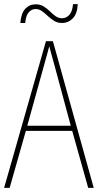

<svg xmlns="http://www.w3.org/2000/svg" viewBox="-20 -916 477 936"><path d="M410 0 332 -278H106L27 0H0L204 -715H238L437 0ZM243 -607Q237 -629 231.5 -648.5Q226 -668 220 -691Q215 -669 209 -649.5Q203 -630 197 -606L113 -303H325ZM79 -804Q83 -852 103.5 -873.5Q124 -895 154 -895Q176 -895 192.5 -885Q209 -875 222.5 -861.5Q236 -848 250.5 -837.5Q265 -827 283 -827Q303 -827 318 -843.5Q333 -860 336 -896H359Q357 -849 335 -826.5Q313 -804 282 -804Q260 -804 243.5 -814.5Q227 -825 213 -838Q199 -851 185 -861.5Q171 -872 153 -872Q135 -872 120.5 -856.5Q106 -841 103 -804Z"/></svg>

Font: Noto Sans Tamil Condensed Thin
Style: Regular
Weight: 100
Width: 3
Designer: Jelle Bosma - Monotype Design Team
Foundry: Monotype Imaging Inc.
Version: Version 2.004; ttfautohint (v1.8.4.7-5d5b)